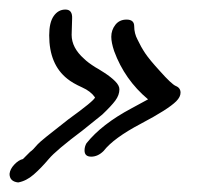

<svg xmlns="http://www.w3.org/2000/svg" viewBox="-69 -469 419 402"><path d="M-49 -105Q-48 -115 -39 -124.5Q-30 -134 -21 -136L-6 -151Q0 -155 10 -167Q16 -174 74 -219Q128 -258 130 -265Q121 -278 103 -286Q83 -295 72 -304Q34 -334 34 -395Q34 -422 43.5 -435.5Q53 -449 68 -449Q83 -449 82 -430L81 -396Q81 -369 107 -346Q115 -338 131 -328Q135 -326 149 -317Q163 -308 172 -299Q181 -290 181 -282Q181 -270 172.5 -258.5Q164 -247 145 -229Q118 -207 104 -196Q48 -154 33 -136Q17 -117 1.5 -103.5Q-14 -90 -31 -87Q-49 -89 -49 -105ZM108 -154Q108 -162 112 -169Q144 -209 206 -242L241 -261Q192 -302 170 -362Q164 -380 164 -392Q164 -406 172.5 -417Q181 -428 196 -428Q212 -428 212 -414Q212 -399 219 -386Q226 -371 235 -357.5Q244 -344 266 -320Q290 -293 299 -289Q309 -285 309 -275Q309 -266 300 -257Q283 -240 226 -210Q169 -180 148 -153Q136 -141 122 -141Q108 -141 108 -154Z"/></svg>

Font: Bad Script
Style: Regular
Weight: 400
Italic angle: -10°
Designer: Roman Shchyukin (Gaslight Type Foundry), Cyreal (Charset Expansion)
Foundry: Gaslight
Version: Version 2.000